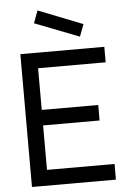

<svg xmlns="http://www.w3.org/2000/svg" viewBox="-63 -1033 747 1080"><g transform="rotate(-5 310.0 -493.0)"><path d="M415.5 -819 164.5 -916.5 190.5 -986.5 441.5 -887.5ZM165.5 -662.5V-427H484.5V-339.5H165.5V-88.5H547V0H73V-750H547V-662.5Z"/></g></svg>

Font: Russisch Sans Medium
Style: Regular
Weight: 500
Width: 4
Designer: Michael Sharanda (font) & Cristiano Sobral (main changes)
Foundry: Michael Sharanda
Version: Version 2.00;September 8, 2020;FontCreator 13.0.0.2681 64-bi